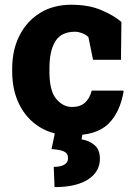

<svg xmlns="http://www.w3.org/2000/svg" viewBox="-20 -558 571 806"><path d="M280.3 10.3Q203.1 10.3 147.2 -24.2Q91.3 -58.6 61.3 -118.9Q31.2 -179.2 31.2 -256.8V-270Q31.2 -348.6 62 -409.2Q92.8 -469.7 148.4 -503.9Q204.1 -538.1 279.3 -538.1Q352.5 -538.1 405.3 -515.6Q458 -493.2 489.7 -465.8L487.8 -307.1H370.6L351.1 -402.3Q341.3 -412.1 325 -418.5Q308.6 -424.8 294.9 -424.8Q237.8 -424.8 212.6 -385.3Q187.5 -345.7 187.5 -270V-256.8Q187.5 -176.8 216.1 -142.8Q244.6 -108.9 281.7 -108.9Q316.4 -108.9 336.4 -126.7Q356.4 -144.5 365.2 -177.7H497.1L499 -174.8Q483.9 -85.9 434.6 -37.8Q385.3 10.3 280.3 10.3ZM209 227.5 205.6 142.6Q233.4 142.6 249.5 133.5Q265.6 124.5 265.6 106Q265.6 85.9 248.5 77.9Q231.4 69.8 196.3 67.9L211.9 -6.8H328.1L322.3 26.9Q355 32.2 377.2 51.5Q399.4 70.8 399.4 108.4Q399.4 163.1 349.6 195.3Q299.8 227.5 209 227.5Z"/></svg>

Font: Roboto Slab ExtraBold
Style: Regular
Weight: 800
Designer: Google
Version: Version 2.001; ttfautohint (v1.8.3)